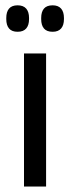

<svg xmlns="http://www.w3.org/2000/svg" viewBox="-20 -684 256 704"><path d="M68 0V-488H149V0ZM44.5 -567.5Q23.5 -567.5 13.2 -579.5Q3 -591.5 3 -614V-618Q3 -640.5 13.2 -652.5Q23.5 -664.5 44.5 -664.5Q65.5 -664.5 76 -652.5Q86.5 -640.5 86.5 -618V-614Q86.5 -591.5 76 -579.5Q65.5 -567.5 44.5 -567.5ZM173 -567.5Q151.5 -567.5 141.2 -579.5Q131 -591.5 131 -614V-618Q131 -640.5 141.2 -652.5Q151.5 -664.5 173 -664.5Q193.5 -664.5 204 -652.5Q214.5 -640.5 214.5 -618V-614Q214.5 -591.5 204 -579.5Q193.5 -567.5 173 -567.5Z"/></svg>

Font: Anek Odia
Style: Regular
Weight: 400
Designer: Yesha Goshar & Mahesh Sahu (Odia), Yesha Goshar (Latin)
Foundry: Ek Type
Version: Version 1.003